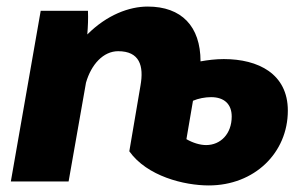

<svg xmlns="http://www.w3.org/2000/svg" viewBox="-20 -553 931 585"><path d="M616 12C755 12 857 -87 857 -216C857 -328 767 -373 662 -373C637 -373 613 -370 591 -366C591 -473 533 -533 430 -533C374 -533 306 -508 246 -448C248 -473 249 -496 248 -520H104L13 0H189L242 -301C258 -357 295 -397 340 -397C405 -397 419 -353 408 -292L374 -92C428 -16 541 12 616 12ZM548 -129 568 -246C584 -253 605 -257 623 -257C664 -257 686 -235 686 -198C686 -145 652 -111 608 -111C589 -111 567 -118 548 -129Z"/></svg>

Font: Fixel Display ExtraBold
Style: Italic
Weight: 800
Italic angle: -10°
Designer: AlfaBravo + MacPaw
Foundry: Kyrylo Tkachov, Marchela Mozhyna, Serhii Makarenko, Maria Weinstein, Zakhar Kryvoshyya
Version: Version 1.210;Glyphs 3.2 (3217)